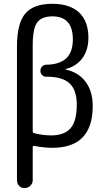

<svg xmlns="http://www.w3.org/2000/svg" viewBox="-20 -760 540 1000"><path d="M150.4 -525.4V-77.1Q150.4 -67.4 157.2 -66.4Q198.2 -55.7 245.1 -54.7Q315.4 -54.7 347.7 -92.3Q379.9 -129.9 379.9 -214.8Q379.9 -291 342.3 -325.7Q304.7 -360.4 224.6 -360.4H220.7Q208 -360.4 199.2 -369.1Q190.4 -377.9 190.4 -391.1Q190.4 -404.3 199.2 -413.6Q208 -422.9 220.7 -422.9Q290 -423.8 324.7 -456.1Q359.4 -488.3 359.4 -554.7Q359.4 -674.8 252.9 -674.8Q197.3 -674.8 173.8 -643.1Q150.4 -611.3 150.4 -525.4ZM68.4 178.7V-517.6Q68.4 -637.7 111.3 -689Q154.3 -740.2 252.9 -740.2Q343.8 -740.2 392.1 -694.8Q440.4 -649.4 440.4 -563.5Q440.4 -499 408.7 -456.5Q377 -414.1 322.3 -400.4Q321.3 -400.4 321.3 -398.4Q321.3 -397.5 322.3 -397.5Q388.7 -383.8 425.8 -334Q462.9 -284.2 462.9 -208Q462.9 9.8 252.9 9.8Q209 9.8 159.2 0Q150.4 -2 150.4 6.8V178.7Q150.4 195.3 137.7 207.5Q125 219.7 107.9 219.7Q90.8 219.7 79.6 208Q68.4 196.3 68.4 178.7Z"/></svg>

Font: Rounded Mgen+ 1mn regular
Style: Regular
Weight: 400
Designer: [Source Han Sans]
Ryoko NISHIZUKA  (kana & ideographs); Paul D. Hunt (Latin, Greek & Cyrillic); Wenlong ZHANG  (bopomofo
Version: Version 1.059.20150602